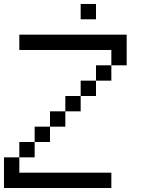

<svg xmlns="http://www.w3.org/2000/svg" viewBox="-20 -943 732 963"><path d="M384.6 -923.1H461.5V-846.2H384.6ZM0 0V-153.8H76.9V-76.9H538.5V0ZM76.9 -153.8V-230.8H153.8V-153.8ZM153.8 -230.8V-307.7H230.8V-230.8ZM230.8 -307.7V-384.6H307.7V-307.7ZM307.7 -384.6V-461.5H384.6V-384.6ZM384.6 -461.5V-538.5H461.5V-461.5ZM461.5 -538.5V-615.4H538.5V-538.5ZM538.5 -615.4V-692.3H76.9V-769.2H615.4V-615.4Z"/></svg>

Font: Mintsoda - Lime Green 13x16
Style: Regular
Weight: 400
Designer: Mintsoda-15
Version: Version 1.0